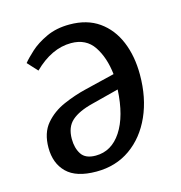

<svg xmlns="http://www.w3.org/2000/svg" viewBox="-86 -598 649 689"><g transform="rotate(-15 239.0 -253.5)"><path d="M190 14Q115 14 80 -20.5Q45 -55 45 -113Q45 -168 73 -201Q101 -234 143.5 -252.5Q186 -271 228 -281L339 -308Q332 -371 304 -413Q276 -455 220 -455Q148 -455 82 -390L48 -427Q60 -442 84 -464Q108 -486 145.5 -503.5Q183 -521 232 -521Q297 -521 341 -490Q385 -459 407.5 -405Q430 -351 430 -282Q430 -196 400 -129Q370 -62 316 -24Q262 14 190 14ZM202 -42Q261 -42 297.5 -97.5Q334 -153 339 -251L238 -225Q186 -212 160 -189Q134 -166 134 -122Q134 -88 149 -65Q164 -42 202 -42Z"/></g></svg>

Font: Literata 12pt
Style: Italic
Weight: 400
Italic angle: -2°
Designer: Latin by Veronika Burian and Jose Scaglione. Greek by Irene Vlachou. Cyrillic by Vera Evstafieva
Foundry: TypeTogether
Version: Version 3.002